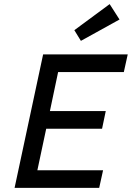

<svg xmlns="http://www.w3.org/2000/svg" viewBox="-20 -915 642 935"><path d="M51 0 190 -650H602L583 -564H263L223 -374H495L477 -288H205L162 -86H482L463 0ZM374 -716 342 -768 514 -895 562 -820Z"/></svg>

Font: Sometype Mono Medium
Style: Italic
Weight: 500
Italic angle: -12°
Monospace: yes
Designer: Ryoichi Tsunekawa
Foundry: Dharma Type
Version: Version 1.000; ttfautohint (v1.8.3)